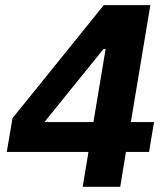

<svg xmlns="http://www.w3.org/2000/svg" viewBox="-20 -718 640 738"><path d="M442.1 0 464.1 -133.9H552.9L572.1 -248.9H483L557.9 -698.2H378.9L28.1 -263.8L6 -133.9H320L297.9 0ZM150.9 -248.9 377.8 -529.8H386L339.1 -248.9Z"/></svg>

Font: Margiela Mono Italic Bold It
Style: Regular
Weight: 700
Designer: Mike Abbink, Paul van der Laan, Pieter van Rosmalen
Foundry: Bold Monday
Version: Version 2.003 2021